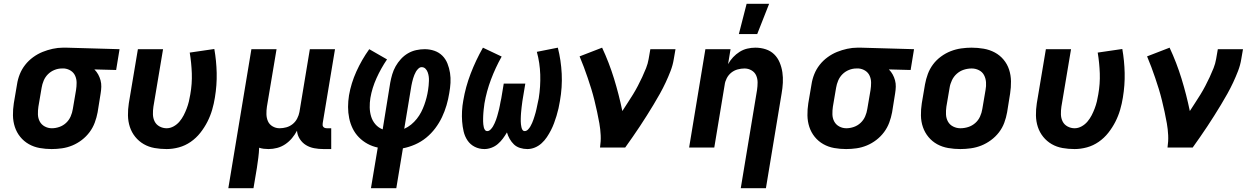

<svg xmlns="http://www.w3.org/2000/svg" viewBox="-20 -780 6640 1015"><path d="M253 8Q221 8 190 2.5Q159 -3 132.5 -18Q106 -33 87 -56.5Q68 -80 58.5 -109Q49 -138 48.5 -170Q48 -202 53 -234L70 -334Q74 -361 84.5 -387.5Q95 -414 113 -437Q131 -460 155 -477.5Q179 -495 205 -505.5Q231 -516 258.5 -522Q286 -528 313 -528H331L612 -520L594 -410L479 -413Q491 -401 499 -386.5Q507 -372 511.5 -355.5Q516 -339 515.5 -321.5Q515 -304 512 -286L496 -186Q491 -159 481 -132Q471 -105 453.5 -81.5Q436 -58 412.5 -40Q389 -22 362.5 -11Q336 0 308 4Q280 8 253 8ZM254 -102Q274 -102 294 -109Q314 -116 329.5 -130.5Q345 -145 353.5 -164.5Q362 -184 365 -204L382 -304Q385 -323 385 -342.5Q385 -362 377.5 -379Q370 -396 354.5 -406Q339 -416 320 -418H307Q287 -418 267.5 -410Q248 -402 233.5 -387.5Q219 -373 211 -354Q203 -335 200 -316L183 -216Q180 -196 180.5 -175.5Q181 -155 190 -138Q199 -121 216.5 -111.5Q234 -102 254 -102Z M861 8Q828 8 797 2.5Q766 -3 740 -18Q714 -33 695 -56.5Q676 -80 666.5 -109Q657 -138 656.5 -170Q656 -202 661 -234L709 -520H842L791 -216Q788 -196 788.5 -175.5Q789 -155 797.5 -138Q806 -121 823.5 -111.5Q841 -102 861 -102Q880 -102 898 -112Q916 -122 929 -137.5Q942 -153 951 -170.5Q960 -188 967 -206.5Q974 -225 978.5 -243.5Q983 -262 986 -281Q996 -337 994 -392.5Q992 -448 983 -502L1113 -521Q1124 -459 1125.5 -394.5Q1127 -330 1116 -264Q1111 -232 1101.5 -199.5Q1092 -167 1076.5 -136.5Q1061 -106 1039 -78Q1017 -50 988 -30Q959 -10 926 -1Q893 8 861 8Z M1187 215 1309 -520H1442L1391 -216Q1388 -196 1388.5 -176Q1389 -156 1396.5 -139Q1404 -122 1421 -112Q1438 -102 1458 -102Q1476 -102 1494 -107Q1512 -112 1527 -124Q1542 -136 1551 -153.5Q1560 -171 1563 -188L1618 -520H1751L1686 -129Q1685 -123 1685.5 -118Q1686 -113 1689.5 -109Q1693 -105 1698 -103.5Q1703 -102 1709 -102H1731V8H1690Q1665 8 1641 3.5Q1617 -1 1597.5 -13Q1578 -25 1565 -45Q1552 -65 1550 -89Q1539 -68 1523.5 -49.5Q1508 -31 1488 -17.5Q1468 -4 1445 2Q1422 8 1400 8Q1387 8 1374.5 6.5Q1362 5 1350 1Q1349 28 1345.5 54.5Q1342 81 1338 108L1320 215Z M1941 215 1977 0Q1948 -6 1922.5 -20Q1897 -34 1877 -54.5Q1857 -75 1844.5 -100.5Q1832 -126 1826 -155Q1820 -184 1820 -214.5Q1820 -245 1825 -276Q1836 -340 1864 -402Q1892 -464 1932 -520L2026 -466Q1994 -419 1970.5 -367Q1947 -315 1938 -262Q1934 -237 1934.5 -212Q1935 -187 1942 -164Q1949 -141 1964.5 -123Q1980 -105 2003 -96L2043 -343Q2047 -365 2053.5 -387Q2060 -409 2071.5 -429.5Q2083 -450 2099.5 -468Q2116 -486 2136.5 -498Q2157 -510 2180 -515Q2203 -520 2225 -520Q2252 -520 2276.5 -511.5Q2301 -503 2318.5 -485.5Q2336 -468 2345.5 -444Q2355 -420 2359 -394.5Q2363 -369 2361.5 -342Q2360 -315 2355 -288Q2350 -256 2340.5 -223.5Q2331 -191 2316.5 -160.5Q2302 -130 2281 -102Q2260 -74 2233 -52Q2206 -30 2174 -16Q2142 -2 2110 4L2075 215ZM2117 -99Q2137 -108 2153.5 -121.5Q2170 -135 2183.5 -152Q2197 -169 2206.5 -187.5Q2216 -206 2223 -225.5Q2230 -245 2235 -264.5Q2240 -284 2243 -304Q2245 -316 2246 -328Q2247 -340 2247.5 -352Q2248 -364 2246.5 -375.5Q2245 -387 2241 -398Q2237 -409 2229 -417Q2221 -425 2209 -425Q2200 -425 2192 -417.5Q2184 -410 2179 -401.5Q2174 -393 2170.5 -384Q2167 -375 2164 -365.5Q2161 -356 2159 -346.5Q2157 -337 2155 -328Z M2541 8Q2513 8 2489.5 -4Q2466 -16 2451.5 -37.5Q2437 -59 2431 -85Q2425 -111 2423 -138Q2421 -165 2422.5 -193Q2424 -221 2429 -248Q2441 -320 2468 -390.5Q2495 -461 2533 -528L2632 -481Q2599 -422 2575.5 -359.5Q2552 -297 2541 -233Q2540 -225 2539 -217Q2538 -209 2537 -201Q2536 -193 2535.5 -185Q2535 -177 2534.5 -169.5Q2534 -162 2534 -154Q2534 -146 2534 -138Q2534 -130 2535 -122.5Q2536 -115 2537.5 -107.5Q2539 -100 2543.5 -93.5Q2548 -87 2556 -87Q2565 -87 2573 -95Q2581 -103 2586 -111.5Q2591 -120 2595 -129Q2599 -138 2602.5 -147.5Q2606 -157 2608.5 -166Q2611 -175 2613.5 -184.5Q2616 -194 2618.5 -203.5Q2621 -213 2622.5 -222.5Q2624 -232 2626 -241.5Q2628 -251 2630 -260L2643 -338H2757L2744 -260Q2742 -252 2741.5 -244.5Q2741 -237 2739.5 -229Q2738 -221 2737.5 -213.5Q2737 -206 2736 -198.5Q2735 -191 2734.5 -183Q2734 -175 2733.5 -167.5Q2733 -160 2733 -152.5Q2733 -145 2733 -137.5Q2733 -130 2734 -122.5Q2735 -115 2736.5 -107.5Q2738 -100 2742 -93.5Q2746 -87 2754 -87Q2763 -87 2771 -95Q2779 -103 2784 -112Q2789 -121 2793 -130Q2797 -139 2800 -148Q2803 -157 2806 -166.5Q2809 -176 2811.5 -185Q2814 -194 2816 -203.5Q2818 -213 2820 -222.5Q2822 -232 2824 -241.5Q2826 -251 2828 -260Q2838 -323 2836 -385.5Q2834 -448 2818 -506L2929 -528Q2946 -461 2949.5 -390Q2953 -319 2940 -246Q2937 -227 2932.5 -207Q2928 -187 2922 -167.5Q2916 -148 2909 -129Q2902 -110 2892.5 -91.5Q2883 -73 2871 -55Q2859 -37 2843 -22.5Q2827 -8 2807.5 0Q2788 8 2768 8Q2748 8 2729 2Q2710 -4 2697 -16.5Q2684 -29 2674.5 -45.5Q2665 -62 2660 -80Q2650 -63 2638.5 -47.5Q2627 -32 2612 -19Q2597 -6 2578 1Q2559 8 2541 8Z M3152 0Q3157 -33 3155.5 -65Q3154 -97 3148.5 -128Q3143 -159 3136.5 -189Q3130 -219 3122.5 -249.5Q3115 -280 3106 -309.5Q3097 -339 3087 -368Q3077 -397 3066.5 -425.5Q3056 -454 3044 -482L3163 -528Q3200 -449 3226 -364.5Q3252 -280 3270 -193Q3284 -215 3298.5 -237Q3313 -259 3326.5 -281Q3340 -303 3352 -326Q3364 -349 3375 -372.5Q3386 -396 3395.5 -420Q3405 -444 3409 -468L3418 -520H3551L3542 -468Q3537 -436 3525 -405Q3513 -374 3499 -344Q3485 -314 3468.5 -284.5Q3452 -255 3434.5 -226Q3417 -197 3399 -168.5Q3381 -140 3362.5 -112Q3344 -84 3324.5 -56Q3305 -28 3285 0Z M3896 215 3982 -304Q3985 -324 3985 -344Q3985 -364 3977.5 -381Q3970 -398 3953 -408Q3936 -418 3916 -418Q3898 -418 3879.5 -413Q3861 -408 3846 -396Q3831 -384 3822 -366.5Q3813 -349 3811 -332L3756 0H3623L3709 -520H3842L3829 -441Q3840 -461 3855.5 -477.5Q3871 -494 3890 -506Q3909 -518 3930.5 -523Q3952 -528 3973 -528Q4002 -528 4028 -519.5Q4054 -511 4072.5 -493Q4091 -475 4101.5 -450Q4112 -425 4116 -398Q4120 -371 4118.5 -342.5Q4117 -314 4112 -286L4029 215ZM3886 -600 3927 -760H4046L3983 -600Z M4453 8Q4421 8 4390 2.5Q4359 -3 4332.5 -18Q4306 -33 4287 -56.5Q4268 -80 4258.5 -109Q4249 -138 4248.5 -170Q4248 -202 4253 -234L4270 -334Q4274 -361 4284.5 -387.5Q4295 -414 4313 -437Q4331 -460 4355 -477.5Q4379 -495 4405 -505.5Q4431 -516 4458.5 -522Q4486 -528 4513 -528H4531L4812 -520L4794 -410L4679 -413Q4691 -401 4699 -386.5Q4707 -372 4711.5 -355.5Q4716 -339 4715.5 -321.5Q4715 -304 4712 -286L4696 -186Q4691 -159 4681 -132Q4671 -105 4653.5 -81.5Q4636 -58 4612.5 -40Q4589 -22 4562.5 -11Q4536 0 4508 4Q4480 8 4453 8ZM4454 -102Q4474 -102 4494 -109Q4514 -116 4529.5 -130.5Q4545 -145 4553.5 -164.5Q4562 -184 4565 -204L4582 -304Q4585 -323 4585 -342.5Q4585 -362 4577.5 -379Q4570 -396 4554.5 -406Q4539 -416 4520 -418H4507Q4487 -418 4467.5 -410Q4448 -402 4433.5 -387.5Q4419 -373 4411 -354Q4403 -335 4400 -316L4383 -216Q4380 -196 4380.5 -175.5Q4381 -155 4390 -138Q4399 -121 4416.5 -111.5Q4434 -102 4454 -102Z M5057 8Q5024 8 4992.5 2.5Q4961 -3 4934.5 -17.5Q4908 -32 4888.5 -55.5Q4869 -79 4859 -108Q4849 -137 4848.5 -169.5Q4848 -202 4853 -234L4870 -334Q4875 -362 4885 -389Q4895 -416 4912.5 -439.5Q4930 -463 4954.5 -481Q4979 -499 5006 -509.5Q5033 -520 5061 -524Q5089 -528 5116 -528Q5149 -528 5180.5 -522.5Q5212 -517 5239 -502.5Q5266 -488 5285.5 -464.5Q5305 -441 5314.5 -412Q5324 -383 5324.5 -350.5Q5325 -318 5320 -286L5304 -186Q5299 -158 5289 -131Q5279 -104 5261 -80.5Q5243 -57 5218.5 -39Q5194 -21 5167.5 -10.5Q5141 0 5112.5 4Q5084 8 5057 8ZM5057 -102Q5078 -102 5098.5 -108.5Q5119 -115 5135.5 -129.5Q5152 -144 5161 -164Q5170 -184 5173 -204L5190 -304Q5194 -325 5192.5 -345.5Q5191 -366 5182 -383Q5173 -400 5155 -409Q5137 -418 5117 -418Q5096 -418 5075.5 -411.5Q5055 -405 5038.5 -390.5Q5022 -376 5012.5 -356Q5003 -336 5000 -316L4983 -216Q4980 -195 4981 -174.5Q4982 -154 4991.5 -137Q5001 -120 5019 -111Q5037 -102 5057 -102Z M5661 8Q5628 8 5597 2.5Q5566 -3 5540 -18Q5514 -33 5495 -56.5Q5476 -80 5466.5 -109Q5457 -138 5456.5 -170Q5456 -202 5461 -234L5509 -520H5642L5591 -216Q5588 -196 5588.5 -175.5Q5589 -155 5597.5 -138Q5606 -121 5623.5 -111.5Q5641 -102 5661 -102Q5680 -102 5698 -112Q5716 -122 5729 -137.5Q5742 -153 5751 -170.5Q5760 -188 5767 -206.5Q5774 -225 5778.5 -243.5Q5783 -262 5786 -281Q5796 -337 5794 -392.5Q5792 -448 5783 -502L5913 -521Q5924 -459 5925.5 -394.5Q5927 -330 5916 -264Q5911 -232 5901.5 -199.5Q5892 -167 5876.5 -136.5Q5861 -106 5839 -78Q5817 -50 5788 -30Q5759 -10 5726 -1Q5693 8 5661 8Z M6152 0Q6157 -33 6155.5 -65Q6154 -97 6148.5 -128Q6143 -159 6136.5 -189Q6130 -219 6122.5 -249.5Q6115 -280 6106 -309.5Q6097 -339 6087 -368Q6077 -397 6066.5 -425.5Q6056 -454 6044 -482L6163 -528Q6200 -449 6226 -364.5Q6252 -280 6270 -193Q6284 -215 6298.5 -237Q6313 -259 6326.5 -281Q6340 -303 6352 -326Q6364 -349 6375 -372.5Q6386 -396 6395.5 -420Q6405 -444 6409 -468L6418 -520H6551L6542 -468Q6537 -436 6525 -405Q6513 -374 6499 -344Q6485 -314 6468.5 -284.5Q6452 -255 6434.5 -226Q6417 -197 6399 -168.5Q6381 -140 6362.5 -112Q6344 -84 6324.5 -56Q6305 -28 6285 0Z"/></svg>

Font: Iosevka Extrabold Extended
Style: Italic
Weight: 800
Width: 7
Italic angle: -9°
Monospace: yes
Designer: Belleve Invis
Foundry: Belleve Invis
Version: Version 32.5.0; ttfautohint (v1.8.4)